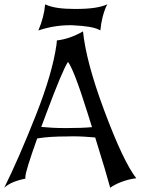

<svg xmlns="http://www.w3.org/2000/svg" viewBox="-20 -886 663 906"><path d="M623 -44.9Q603 -42.5 584.5 -37.6Q565.9 -32.7 549.8 -26.4Q533.7 -20 521 -13.2Q508.3 -6.3 500 0Q492.2 -29.8 474.6 -88.9Q457 -147.9 429.2 -237.3Q402.8 -239.7 376.7 -241.2Q350.6 -242.7 323.2 -242.7Q315.4 -242.7 309.1 -242.4Q302.7 -242.2 297.9 -242.2Q213.4 -242.2 160.2 -233.4L155.3 -232.4Q127.9 -155.3 113.8 -109.9Q99.6 -64.5 99.6 -49.3V-43Q30.8 -29.3 0 0Q33.7 -67.9 71.3 -154.1Q108.9 -240.2 151.4 -347.7Q228 -543 246.6 -675.8L248.5 -695.3Q308.1 -701.7 371.6 -737.8Q386.7 -592.8 470.7 -367.7Q561 -124.5 623 -44.9ZM414.1 -286.1 393.1 -353Q359.9 -459 336.7 -518.8Q313.5 -578.6 300.8 -593.8Q274.9 -555.7 196.3 -344.7L174.8 -287.1Q199.7 -284.7 227.3 -283.2Q254.9 -281.7 285.6 -281.7H295.9Q368.7 -281.7 414.1 -286.1ZM486.3 -865.7Q473.1 -841.3 463.4 -802.2Q456.5 -774.4 453.6 -742.7L445.3 -746.6Q414.6 -762.2 326.2 -766.6L312.5 -767.1Q233.9 -767.1 161.1 -742.2Q188 -805.7 192.9 -865.2L198.2 -863.3Q241.7 -843.8 330.6 -843.8H339.8Q440.4 -843.8 486.3 -865.7Z"/></svg>

Font: MedievalSharp
Style: Regular
Weight: 500
Version: Version 1.0